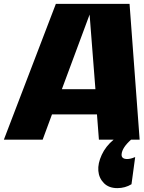

<svg xmlns="http://www.w3.org/2000/svg" viewBox="-20 -720 740 990"><path d="M566 0H490L480 -130H248L200 0H0L268 -700H648L700 0H656Q610 41 607 75Q605 100 636 100Q644 100 654.5 97.5Q665 95 671 92L677 90L658 230Q625 250 585 250Q541 250 515.5 224Q490 198 487 160.5Q484 123 504.5 78.5Q525 34 566 0ZM442 -645 299 -260H472Z"/></svg>

Font: Fivo Sans Modern Heavy
Style: Regular
Weight: 900
Designer: Alexander Slobzheninov
Foundry: Alexander Slobzheninov
Version: 1.0